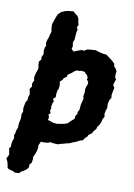

<svg xmlns="http://www.w3.org/2000/svg" viewBox="-114 -767 726 1037"><g transform="rotate(10 248.5 -248.5)"><path d="M29 201 9 196 -1 190 -2 181 -6 162 -10 152 -16 140 -5 119 -7 105 -11 83 -3 75V58L0 42L6 26L3 10L8 -2L10 -17L17 -34V-49L19 -65L22 -77L24 -92L23 -109L29 -124L27 -141L29 -156L33 -176L42 -190V-204L48 -221L45 -240L42 -251L53 -266L50 -281L59 -301L56 -310L57 -326L61 -341L67 -358L70 -370L67 -386L66 -405L77 -418L76 -432L84 -448L82 -467L84 -484L90 -497L86 -511L91 -530L97 -545L98 -553L105 -576L102 -593L101 -617L105 -628L112 -649L121 -672L135 -687L146 -693L158 -698L175 -702L196 -704L203 -705L215 -694L229 -684L237 -667L238 -654L243 -637L236 -624L242 -611L238 -594L237 -579L235 -555L229 -540L232 -515L228 -505L235 -496L242 -491L258 -498L283 -507L296 -505L312 -515L332 -517L357 -519L379 -512L383 -511L405 -506H417L425 -501L443 -487L448 -484L458 -475L469 -464L471 -451L482 -438L488 -426L486 -409V-393L493 -383L487 -364L483 -351L492 -336L488 -318L484 -295L486 -281L477 -265L472 -245L473 -222L468 -209L464 -189L467 -173L458 -157L456 -145L447 -124L438 -114L435 -101L423 -87L415 -73L399 -62L393 -50L383 -42L374 -28L357 -23L341 -14L322 -7L304 1L289 4L280 7L256 13L246 17L219 16L204 13L187 19L164 20L152 19L142 41L143 55L139 72L135 86L125 107L126 120L123 139L113 150L112 167L104 178L88 190L74 197L65 207L43 208ZM257 -97 277 -104 290 -117 310 -135 311 -151 319 -161 320 -174 327 -186 330 -218 335 -236 338 -249 335 -262 339 -286 338 -297 340 -312 348 -332 347 -345 338 -354 341 -365 333 -380 324 -386 321 -393 301 -396 288 -393 277 -394 267 -389 249 -374 231 -362 228 -349 214 -341 209 -330 196 -318 199 -301 197 -278 192 -269 189 -249V-231L176 -221L183 -206L178 -198L174 -179L175 -164L171 -155L177 -141L167 -134L172 -117L169 -103L180 -100L199 -93L220 -91Z"/></g></svg>

Font: Winky Rough SemiBold
Style: Italic
Weight: 600
Italic angle: -8.97852°
Designer: Simon Atzbach
Foundry: typofactur
Version: Version 1.206; ttfautohint (v1.8.4.7-5d5b)